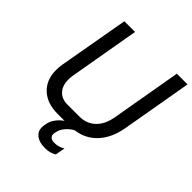

<svg xmlns="http://www.w3.org/2000/svg" viewBox="-248 -845 1206 1206"><g transform="rotate(45 355.0 -242.0)"><path d="M710 -700 628 -229Q610 -128 554 -67Q498 -6 412 5Q382 22 362 46.5Q342 71 337 98L335 107Q334 110 334 117Q334 132 344.5 141.5Q355 151 374 151H386Q400 151 417 145.5Q434 140 448 131L436 196Q422 205 403.5 210.5Q385 216 367 216H356Q308 216 280.5 194.5Q253 173 253 137Q253 130 255 118L257 107Q261 79 280 52.5Q299 26 326 8H264Q170 8 116 -43Q62 -94 62 -180Q62 -206 66 -229L149 -700H244L162 -229Q159 -210 159 -192Q159 -139 187.5 -108Q216 -77 266 -77H373Q436 -77 478 -117Q520 -157 533 -229L615 -700Z"/></g></svg>

Font: Bai Jamjuree Medium
Style: Italic
Weight: 500
Italic angle: -10°
Version: Version 1.000; ttfautohint (v1.6)